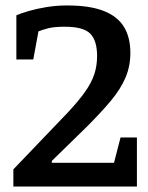

<svg xmlns="http://www.w3.org/2000/svg" viewBox="-20 -684 543 704"><path d="M29 0V-63L231 -274Q269 -315 292 -347.5Q315 -380 325.5 -411Q336 -442 336 -479Q336 -534 311.5 -560Q287 -586 217 -586Q179 -586 157.5 -580.5Q136 -575 121 -569L102 -466H40V-628Q56 -635 85 -643.5Q114 -652 150.5 -658Q187 -664 226 -664Q309 -664 360 -644Q411 -624 434.5 -585.5Q458 -547 458 -490Q458 -441 440 -399Q422 -357 386.5 -314.5Q351 -272 299 -220L170 -94V-87H398L422 -180H482V0Z"/></svg>

Font: Faustina SemiBold
Style: Regular
Weight: 600
Designer: Alfonso Garcia
Foundry: http://www.omnibus-type.com
Version: Version 1.200